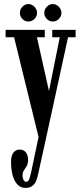

<svg xmlns="http://www.w3.org/2000/svg" viewBox="-20 -670 390 941"><path d="M104.5 251Q81 251 65.2 234Q49.5 217 41.8 188.2Q34 159.5 34 123.5Q34 94 45.5 78.5Q57 63 76.5 63Q95.5 63 106.5 76.5Q117.5 90 117.5 114Q117.5 132.5 110.8 144Q104 155.5 97.2 165.2Q90.5 175 90.5 189.5Q90.5 202 95 211.5Q99.5 221 109 221Q114.5 221 118.2 216.8Q122 212.5 125 203Q128 193.5 131.5 179L169 1.5L49 -487.5H7.5V-523.5H199.5V-487.5H161L220 -224L273 -487.5H236V-523.5H350.5V-487.5H313.5L206.5 3.5L166 187.5Q162 207.5 154.5 221.8Q147 236 135 243.5Q123 251 104.5 251ZM239 -564.5Q222 -564.5 209.5 -577.2Q197 -590 197 -606.5Q197 -624 209.5 -637Q222 -650 239 -650Q255.5 -650 268.2 -637Q281 -624 281 -606.5Q281 -590 268.2 -577.2Q255.5 -564.5 239 -564.5ZM118.5 -564.5Q102 -564.5 89.8 -577.2Q77.5 -590 77.5 -606.5Q77.5 -624 89.8 -637Q102 -650 118.5 -650Q136 -650 148.8 -637Q161.5 -624 161.5 -606.5Q161.5 -590 148.8 -577.2Q136 -564.5 118.5 -564.5Z"/></svg>

Font: Imbue Thin 10pt SemiBold
Style: Regular
Weight: 600
Version: Version 1.102